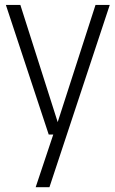

<svg xmlns="http://www.w3.org/2000/svg" viewBox="-20 -562 482 802"><path d="M183.5 0 4.5 -541.5H65L221 -52L379 -541.5H438.5L186.5 220H129L202.5 0Z"/></svg>

Font: Encode Sans Cnd Lt
Style: Regular
Weight: 300
Width: 3
Designer: Multiple Designers
Foundry: Impallari Type
Version: Version 3.002; ttfautohint (v1.8.3) -l 8 -r 50 -G 200 -x 14 